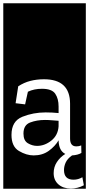

<svg xmlns="http://www.w3.org/2000/svg" viewBox="-32 -937 543 1170"><path d="M-12 213V-917H491V213ZM479 192 470 143Q445 158 416 158Q358 158 358 99Q358 76 368.5 53Q379 30 407 10Q442 8 464 -5L463 -51Q450 -45 433 -45Q395 -45 395 -93V-305Q395 -454 236 -454Q192 -454 153 -444Q114 -434 79 -411L63 -308L121 -301L138 -378Q175 -396 224 -396Q284 -396 304.5 -366Q325 -336 325 -288V-248Q307 -250 286.5 -251Q266 -252 246 -252Q171 -252 104.5 -225.5Q38 -199 38 -115Q38 -44 83.5 -17Q129 10 173 10Q227 10 265.5 -18Q304 -46 325 -82V-80Q327 -18 366 1Q335 20 315 50Q295 80 295 118Q295 161 324 186.5Q353 212 400 212Q441 212 479 192ZM325 -167Q321 -112 280.5 -80Q240 -48 194 -48Q165 -48 138 -64Q111 -80 111 -123Q111 -175 151.5 -190.5Q192 -206 242 -206Q264 -206 285 -204Q306 -202 325 -201Z"/></svg>

Font: Zilla Slab Highlight Regular
Style: Regular
Weight: 400
Designer: Typotheque Type Foundry
Foundry: Typotheque type foundry
Version: Version 1.1; 2017; ttfautohint (v1.6)